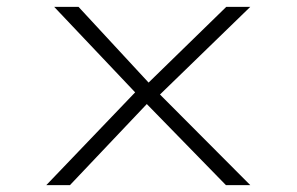

<svg xmlns="http://www.w3.org/2000/svg" viewBox="-20 -540 866 560"><path d="M639 0 396 -249 389 -255 138 -520H209L432 -279L435 -276L710 0ZM115 0 386 -283 420 -249 184 0ZM438 -256 404 -290 640 -520H710Z"/></svg>

Font: Lexend Peta ExtraLight
Style: Regular
Weight: 250
Version: Version 1.007